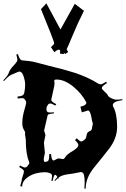

<svg xmlns="http://www.w3.org/2000/svg" viewBox="-31 -1143 756 1154"><path d="M215.3 -1087.9 247.6 -1123 332.5 -965.8 418.5 -1120.1 473.6 -1078.1Q438 -1008.3 406.5 -932.4Q375 -856.4 369.6 -847.2L378.4 -830.1L360.4 -817.9L353.5 -826.2L352.5 -817.9L329.6 -820.8Q330.6 -833 330.6 -840.8Q322.8 -844.7 319.3 -844.7Q309.6 -841.3 295.4 -829.1L275.4 -859.9Q294.4 -876.5 294.4 -881.6Q294.4 -886.7 290.8 -897Q287.1 -907.2 281 -923.3Q274.9 -939.5 271.5 -948.7ZM314 -79.1Q310.1 -85.9 304.2 -92.8Q299.8 -92.3 297.4 -90.8Q291.5 -86.4 285.2 -55.2L277.8 -57.1Q281.7 -75.2 281.7 -86.4Q281.7 -97.7 268.1 -102.8Q254.4 -107.9 239.7 -107.9Q183.6 -107.9 142.8 -82.5Q102.1 -57.1 102.1 -21L90.8 -24.9L99.1 -57.1Q99.1 -66.9 106 -85.4Q112.8 -104 112.8 -113.8Q112.8 -123.5 84 -139.2L89.8 -147.9Q111.3 -136.2 118.7 -136.2Q126 -136.2 132.8 -143.1L143.1 -157.2Q145 -159.2 145 -163.6Q145 -168 144 -169.9Q124 -216.3 124 -303.2L119.1 -337.9L120.1 -346.2Q120.1 -349.1 118.2 -353Q103 -376 103 -399.4Q103 -422.9 105.7 -439Q108.4 -455.1 111.1 -466.1Q113.8 -477.1 119.4 -495.8Q125 -514.6 126 -521.7Q127 -528.8 126 -532.2L121.1 -541Q114.3 -553.2 103.3 -553.2Q92.3 -553.2 75.2 -550.8L73.7 -562Q97.7 -565.4 105 -570.1Q112.3 -574.7 114.7 -584Q120.1 -610.8 120.1 -633.8Q120.1 -656.7 110.6 -684.8Q101.1 -712.9 85.9 -712.9Q82 -712.9 80.1 -711.9L37.1 -693.8Q20 -686.5 -6.8 -655.8L-11.2 -660.2Q18.1 -690.9 22.5 -707.3Q26.9 -723.6 50.3 -748.3Q73.7 -772.9 73.7 -782.7Q73.7 -792.5 66.9 -814.9L76.2 -817.9Q84.5 -793.9 90.1 -787.4Q95.7 -780.8 103.3 -780Q110.8 -779.3 123.8 -778.1Q136.7 -776.9 144.5 -775.9Q168.9 -772.9 191.2 -766.4Q213.4 -759.8 264.2 -747.3Q314.9 -734.9 345.2 -726.8Q375.5 -718.8 416 -706.1Q495.1 -680.7 562 -639.2Q566.4 -636.2 575 -636.2Q583.5 -636.2 606.9 -651.9L611.8 -644Q593.3 -631.8 587.2 -626Q581.1 -620.1 581.1 -613.3Q581.1 -606.4 597.4 -592.5Q613.8 -578.6 616.9 -570.1Q620.1 -561.5 637.7 -552.7Q655.3 -543.9 668.9 -543.9Q682.6 -543.9 704.1 -546.9L705.1 -541Q647 -533.7 647 -511.2Q647 -506.8 648.9 -502.9Q672.9 -460 672.9 -380.9Q672.9 -311 624 -248Q603 -220.7 578.4 -190.4Q553.7 -160.2 532.7 -133.8Q483.9 -73.2 483.9 -8.8L476.1 -9.8L478 -43Q478 -75.2 473.6 -92Q469.2 -108.9 455.1 -108.9L423.8 -103Q416.5 -100.6 377.2 -95.5Q337.9 -90.3 320.8 -75.2L317.9 -63Q317.9 -68.8 316.9 -71.8Q315.4 -70.8 299.8 -55.2L295.9 -58.1Q309.6 -72.8 314 -79.1ZM238.8 -224.1 231.9 -189.9Q231.9 -168.9 238.8 -168.9L242.2 -170.9Q256.8 -170.9 261 -180.9Q265.1 -190.9 265.1 -216.8H275.9Q277.8 -183.6 289.1 -178.2Q294.9 -178.2 305.2 -184.6Q315.4 -190.9 322.8 -190.9L346.2 -187Q355 -187 359.9 -196.8Q364.7 -206.5 378.7 -217.3Q392.6 -228 405.8 -235.4Q418.9 -242.7 429.4 -252.7Q439.9 -262.7 439.9 -272Q439.9 -281.2 419.9 -300.8L430.2 -312Q448.7 -293 457 -293Q465.3 -293 474.1 -300.8L482.9 -309.1Q485.4 -311.5 486.3 -315.4Q487.3 -319.3 488.5 -325.9Q489.7 -332.5 490.2 -334.5Q490.7 -336.4 492.2 -340.6Q493.7 -344.7 495.1 -345.7Q502.4 -353.5 514.2 -357.9Q519.5 -360.8 521 -368.2L526.9 -398.9Q526.9 -403.8 524.7 -408.4Q522.5 -413.1 519.5 -432.1Q511.7 -479 498 -479L460.9 -467.8L452.1 -502Q479.5 -507.3 485.4 -518.1Q487.3 -521 488.8 -524.9V-525.9Q461.4 -579.6 409.4 -622.3Q357.4 -665 308.1 -665Q294.9 -665 294.9 -655.8L296.9 -642.1Q296.9 -629.9 286.9 -588.4Q276.9 -546.9 276.9 -543Q276.9 -531.7 307.1 -517.1L301.8 -508.8Q279.8 -521 270.5 -521Q261.2 -521 254.6 -509.5Q248 -498 248 -490.5Q248 -482.9 249 -479Q252 -466.8 267.6 -466.8Q283.2 -466.8 293 -467.8L293.9 -461.9Q268.6 -459 262.2 -456.5Q255.9 -454.1 254.9 -448.2L234.9 -361.8L233.9 -358.9L242.2 -331.1L232.9 -285.2Z"/></svg>

Font: Eater Caps
Style: Regular
Weight: 400
Version: Version 001.002